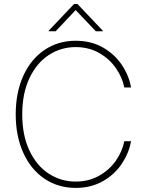

<svg xmlns="http://www.w3.org/2000/svg" viewBox="-20 -918 723 948"><path d="M353.5 -685.5Q281.2 -685.5 221.2 -646.5Q161.1 -607.4 125.5 -532.2Q89.8 -457 89.8 -353.5Q89.8 -249.5 125.5 -174.3Q161.1 -99.1 221.2 -60.3Q281.2 -21.5 353.5 -21.5Q418.5 -21.5 469.7 -50.5Q521 -79.6 552.5 -125.2Q584 -170.9 593.8 -220.7H627Q617.2 -164.1 582.5 -111.1Q547.9 -58.1 489.3 -24.2Q430.7 9.8 353.5 9.8Q267.1 9.8 199.7 -35.6Q132.3 -81.1 95 -163.6Q57.6 -246.1 57.6 -353.5Q57.6 -460.9 95 -543.5Q132.3 -626 199.7 -671.4Q267.1 -716.8 353.5 -716.8Q430.7 -716.8 489.3 -682.9Q547.9 -648.9 582.5 -596.2Q617.2 -543.5 627 -486.3H593.8Q584 -535.6 552.2 -581.5Q520.5 -627.4 469.5 -656.5Q418.5 -685.5 353.5 -685.5ZM353.5 -868.2 254.9 -763.7H220.7V-766.6L345.7 -898.4H362.3L487.3 -766.6V-763.7H453.1Z"/></svg>

Font: Pretendard JP Thin
Style: Regular
Weight: 100
Designer: Base glyphs from Inter by Rasmus Andersson; Hangeul glyphs from Noto Sans CJK(Source Han Sans) by Jang Soo-young and Kan
Foundry: Kil Hyung-jin
Version: Version 1.309